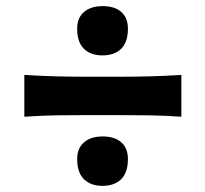

<svg xmlns="http://www.w3.org/2000/svg" viewBox="-20 -646 672 628"><path d="M314.9 -464.8Q276.9 -464.8 254.6 -486.3Q232.4 -507.8 232.4 -552.2Q232.4 -587.9 254.9 -606.9Q277.3 -626 315.9 -626Q355 -626 376.7 -606.9Q398.4 -587.9 398.4 -552.2Q398.4 -507.8 376.2 -486.3Q354 -464.8 314.9 -464.8ZM59.6 -264.2V-400.9Q114.7 -397.5 166.5 -396.2Q218.3 -395 263.2 -395H369.6Q415 -395 466.8 -396.2Q518.6 -397.5 573.2 -400.9V-264.2Q518.6 -268.1 466.8 -268.8Q415 -269.5 369.6 -269.5H263.2Q218.3 -269.5 166.5 -268.8Q114.7 -268.1 59.6 -264.2ZM314.9 -38.1Q276.9 -38.1 254.6 -59.8Q232.4 -81.5 232.4 -126Q232.4 -161.1 254.9 -180.4Q277.3 -199.7 315.9 -199.7Q355 -199.7 376.7 -180.4Q398.4 -161.1 398.4 -126Q398.4 -81.5 376.2 -59.8Q354 -38.1 314.9 -38.1Z"/></svg>

Font: Pinar-FD SemiBold
Style: Regular
Weight: 600
Designer: Amin Abedi
Version: Version 2.000